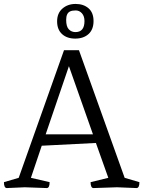

<svg xmlns="http://www.w3.org/2000/svg" viewBox="-33 -955 728 975"><path d="M124 -52 219 -30Q219 0 204 0Q201 0 93 -4L2 0Q-13 0 -13 -30L62 -52L292 -700H368L600 -52L675 -30Q675 0 660 0Q648 0 561 -4L442 0Q427 0 427 -30L517 -52L454 -229L179 -215ZM317 -619 199 -273H439ZM351 -935Q391 -935 416.5 -913Q442 -891 442 -848Q442 -805 416.5 -782Q391 -759 349 -759Q307 -759 282 -782Q257 -805 257 -846.5Q257 -888 284 -911.5Q311 -935 351 -935ZM323 -897Q303 -888 303 -854Q303 -820 316.5 -806Q330 -792 350 -792Q396 -792 396 -848Q396 -873 383 -887.5Q370 -902 351.5 -902Q333 -902 323 -897Z"/></svg>

Font: Mate
Style: Regular
Weight: 400
Designer: Eduardo Rodriguez Tunni
Foundry: Eduardo Rodriguez Tunni
Version: Version 1.002